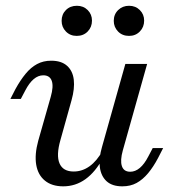

<svg xmlns="http://www.w3.org/2000/svg" viewBox="-20 -637 605 668"><path d="M200 11.3Q160.5 11.3 136.3 -8.5Q112.1 -28.2 106 -63.7Q100 -99.2 112.9 -146.8L156.5 -300Q166.9 -336.3 160.1 -355.6Q153.2 -375 130.6 -375Q112.9 -375 97.2 -361.7Q81.5 -348.4 67.7 -321.8L52.4 -292.7H16.1L33.9 -327.4Q50.8 -358.1 69 -380.2Q87.1 -402.4 108.9 -414.1Q130.6 -425.8 158.1 -425.8Q193.5 -425.8 213.3 -408.1Q233.1 -390.3 236.7 -359.7Q240.3 -329 229 -288.7L190.3 -150Q175 -96.8 187.1 -68.5Q199.2 -40.3 236.3 -40.3Q266.1 -40.3 291.5 -58.5Q316.9 -76.6 337.1 -112.9L338.7 -87.9Q312.1 -38.7 277.4 -13.7Q242.7 11.3 200 11.3ZM405.6 11.3Q370.2 11.3 350.8 -6.5Q331.5 -24.2 327.4 -55.2Q323.4 -86.3 334.7 -125L416.1 -414.5H491.9L407.3 -113.7Q397.6 -79 404 -59.3Q410.5 -39.5 433.1 -39.5Q450.8 -39.5 466.5 -52.8Q482.3 -66.1 496 -92.7L511.3 -121.8H547.6L529.8 -87.1Q513.7 -56.5 495.2 -34.3Q476.6 -12.1 455.2 -0.4Q433.9 11.3 405.6 11.3ZM429 -512.1Q405.6 -512.1 390.7 -527.4Q375.8 -542.7 375.8 -564.5Q375.8 -587.1 391.1 -602Q406.5 -616.9 429 -616.9Q451.6 -616.9 466.5 -602Q481.5 -587.1 481.5 -565.3Q481.5 -542.7 466.5 -527.4Q451.6 -512.1 429 -512.1ZM246.8 -512.1Q224.2 -512.1 209.3 -527.4Q194.4 -542.7 194.4 -564.5Q194.4 -587.1 209.3 -602Q224.2 -616.9 247.6 -616.9Q270.2 -616.9 285.1 -602Q300 -587.1 300 -565.3Q300 -542.7 285.1 -527.4Q270.2 -512.1 246.8 -512.1Z"/></svg>

Font: Playfair 9pt
Style: Italic
Weight: 400
Italic angle: -15.6°
Designer: Claus Eggers Sørensen
Foundry: Claus Eggers Sørensen
Version: Version 2.001;gftools[0.9.30]